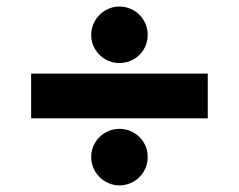

<svg xmlns="http://www.w3.org/2000/svg" viewBox="-20 -557 730 587"><path d="M615.2 -195.3H75.2V-332H615.2ZM258.8 -450.2Q258.8 -474.1 270.8 -494.1Q282.7 -514.2 302.5 -525.6Q322.3 -537.1 344.7 -537.1Q368.2 -537.1 388.2 -525.6Q408.2 -514.2 419.9 -494.1Q431.6 -474.1 431.6 -450.2Q431.6 -426.3 419.9 -406.5Q408.2 -386.7 388.2 -375.5Q368.2 -364.3 344.7 -364.3Q322.3 -364.3 302.5 -375.5Q282.7 -386.7 270.8 -406.5Q258.8 -426.3 258.8 -450.2ZM258.8 -77.1Q258.8 -101.1 270.8 -120.8Q282.7 -140.6 302.5 -151.9Q322.3 -163.1 344.7 -163.1Q368.2 -163.1 388.2 -151.9Q408.2 -140.6 419.9 -120.8Q431.6 -101.1 431.6 -77.1Q431.6 -53.2 419.9 -33.2Q408.2 -13.2 388.2 -1.7Q368.2 9.8 344.7 9.8Q322.3 9.8 302.5 -1.7Q282.7 -13.2 270.8 -33.2Q258.8 -53.2 258.8 -77.1Z"/></svg>

Font: Wanted Sans Black
Style: Regular
Weight: 900
Designer: Original Design by Kil Hyung-jin and Kang Hanbin, Wanted Lab, Inc; Hangeul from Source Han Sans by Jang Soo-young and Ka
Foundry: Wanted Lab, Inc.
Version: Version 1.003